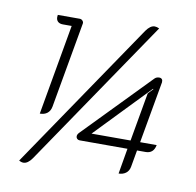

<svg xmlns="http://www.w3.org/2000/svg" viewBox="-84 -825 968 949"><g transform="rotate(10 399.5 -350.0)"><path d="M574 -708Q595 -738 617 -738Q627 -738 640 -732L137 8Q116 38 94 38Q83 38 72 31ZM212 -669H168Q152 -669 143 -677Q134 -685 134 -700Q134 -707 135 -711H245Q254 -711 260 -704Q266 -697 264 -689L188 -260Q184 -238 169.5 -226.5Q155 -215 132 -215ZM589 -119H349Q341 -119 336 -124Q331 -129 331 -136Q331 -146 340 -155L660 -484Q669 -493 683 -493Q692 -493 696.5 -487.5Q701 -482 700 -472L645 -162H728Q720 -119 680 -119H637L622 -34Q618 -13 603 -2Q588 9 567 9ZM597 -162 640 -406 664 -431 662 -433 401 -162Z"/></g></svg>

Font: K2D Thin
Style: Italic
Weight: 100
Italic angle: -10°
Designer: Katatrad Aksorn Co.,Ltd.
Foundry: Cadson Demak Co.,Ltd.
Version: Version 1.000; ttfautohint (v1.6)